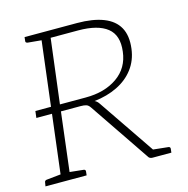

<svg xmlns="http://www.w3.org/2000/svg" viewBox="-104 -806 886 906"><g transform="rotate(-15 338.5 -353.0)"><path d="M50 -323 54 -356H152L147 -323ZM87 0 173 -706H351Q428 -706 479.5 -686Q531 -666 553.5 -625.5Q576 -585 568 -522Q561 -467 530 -426Q499 -385 449 -360.5Q399 -336 336 -329Q348 -324 357 -310L568 0H531Q516 0 510 -12L312 -304Q304 -316 294 -319.5Q284 -323 266 -323H170L131 0ZM174 -356H300Q393 -356 454.5 -399Q516 -442 525 -520Q535 -598 489 -634.5Q443 -671 347 -671H213ZM532 0 508 -42 540 -37ZM8 0 11 -18Q11 -23 14.5 -26Q18 -29 22 -29L99 -37L100 0ZM186 -706 177 -670 102 -677Q97 -678 94.5 -680.5Q92 -683 93 -688L95 -706ZM118 0 126 -37 202 -29Q206 -29 209 -26Q212 -23 211 -18L209 0ZM532 0 540 -37 616 -29Q620 -29 623 -26Q626 -23 625 -18L623 0Z"/></g></svg>

Font: Aleo ExtraLight
Style: Italic
Weight: 250
Italic angle: -7°
Designer: Alessio Laiso
Foundry: Alessio Laiso
Version: Version 2.001;gftools[0.9.29]